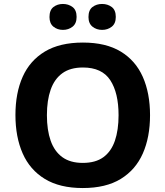

<svg xmlns="http://www.w3.org/2000/svg" viewBox="-20 -940 836 970"><path d="M738 -358Q738 -247 701.5 -164.5Q665 -82 590 -36Q515 10 398 10Q282 10 206.5 -36Q131 -82 94.5 -165Q58 -248 58 -359Q58 -470 94.5 -552Q131 -634 206.5 -679.5Q282 -725 399 -725Q515 -725 590 -679.5Q665 -634 701.5 -551.5Q738 -469 738 -358ZM217 -358Q217 -283 236 -229Q255 -175 295 -146Q335 -117 398 -117Q463 -117 502.5 -146Q542 -175 560.5 -229Q579 -283 579 -358Q579 -471 537 -535Q495 -599 399 -599Q335 -599 295 -570Q255 -541 236 -487Q217 -433 217 -358ZM230 -854Q230 -889 250 -904.5Q270 -920 297.9 -920Q325.8 -920 346.4 -904.6Q367 -889.2 367 -854.4Q367 -821 346.4 -805Q325.8 -789 297.9 -789Q270 -789 250 -805.2Q230 -821.5 230 -854ZM427 -854Q427 -889 447.1 -904.5Q467.3 -920 495.6 -920Q524 -920 544.5 -904.6Q565 -889.2 565 -854.4Q565 -821 544.4 -805Q523.9 -789 496 -789Q467.5 -789 447.3 -805.2Q427 -821.5 427 -854Z"/></svg>

Font: Noto Sans Thaana
Style: Regular
Weight: 400
Designer: Monotype Design Team
Foundry: Monotype Imaging Inc.
Version: Version 2.001